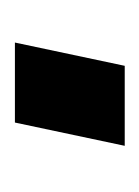

<svg xmlns="http://www.w3.org/2000/svg" viewBox="16 -450 191 264"><g transform="rotate(-90 112.0 -317.5)"><path d="M44 -242 76 -393H186L154 -242Z"/></g></svg>

Font: PTCRaleway
Style: Bold Italic
Weight: 700
Italic angle: -12°
Designer: Matt McInerney, Pablo Impallari, Rodrigo Fuenzalida
Foundry: Matt McInerney, Pablo Impallari, Rodrigo Fuenzalida
Version: Version 3.000g; ttfautohint (v1.5) -l 8 -r 28 -G 28 -x 14 -D